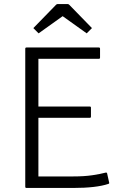

<svg xmlns="http://www.w3.org/2000/svg" viewBox="-20 -1010 600 950"><path d="M105 -86V-769Q105 -775 111 -775H469Q475 -775 475 -769V-725Q475 -719 469 -719H170V-483H424Q430 -483 430 -477V-433Q430 -427 424 -427H170V-137H342Q397 -137 437 -143Q477 -149 503 -156Q509 -157 510 -152L520 -107Q522 -102 516 -100Q456 -80 342 -80H111Q105 -80 105 -86ZM145 -871 257 -986Q261 -990 265 -990H315Q319 -990 323 -986L435 -871L409 -845L290 -930L171 -845Z"/></svg>

Font: Gowun Dodum
Style: Regular
Weight: 400
Designer: Yanghee Ryu
Foundry: Yanghee Ryu
Version: Version 2.000